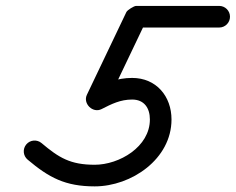

<svg xmlns="http://www.w3.org/2000/svg" viewBox="-20 -602 818 666"><path d="M740.3 -581.5C740.3 -581.5 740.3 -581.5 740.3 -581.5C644.3 -581.5 548.3 -581.5 452.3 -581.5C448.4 -581.5 440.8 -577.9 433.7 -573.4C426.6 -569 420.1 -563.6 418.4 -560.2C372.8 -464.5 327.1 -368.8 281.4 -273.2C274.1 -257.9 279.3 -241.6 290 -231.1C300.8 -220.6 317.1 -215.9 332.3 -223.6C367.3 -241.4 397.4 -256.7 438.4 -256.7C480.3 -256.7 499.9 -227.1 499.9 -187.5C499.9 -92.8 393.9 -30.5 308.5 -30.5C223.8 -30.5 184.2 -55 124.1 -105.7C108.3 -119 84.6 -117 71.3 -101.2C57.9 -85.4 59.9 -61.7 75.8 -48.3C75.8 -48.3 75.8 -48.3 75.8 -48.3C149.8 14.1 206.3 44.5 308.5 44.5C435.9 44.5 574.9 -50.4 574.9 -187.5C574.9 -268.3 521.9 -331.7 438.4 -331.7C385 -331.7 344.4 -313.8 298.3 -290.4C283.2 -282.8 292.3 -262.7 306.9 -248.4C321.6 -234.1 341.8 -225.6 349.1 -240.8C394.8 -336.5 440.5 -432.2 486.1 -527.8C487.8 -531.3 477.4 -526 467.6 -519.8C457.7 -513.6 448.4 -506.5 452.3 -506.5C548.3 -506.5 644.3 -506.5 740.3 -506.5C761 -506.5 777.8 -523.3 777.8 -544C777.8 -564.7 761 -581.5 740.3 -581.5Z"/></svg>

Font: FRB American Cursive Extrabold
Style: Bold Italic
Weight: 800
Italic angle: -25°
Version: Version 2.0;Modular Font Editor K font №1